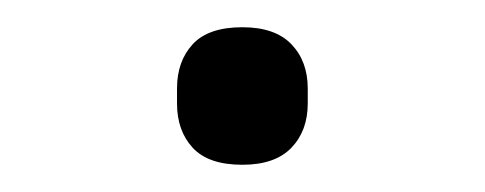

<svg xmlns="http://www.w3.org/2000/svg" viewBox="-20 -376 356 141"><path d="M158 -255Q133 -255 121.5 -267.5Q110 -280 110 -300V-311Q110 -331 121.5 -343.5Q133 -356 158 -356Q182 -356 194 -343.5Q206 -331 206 -311V-300Q206 -280 194 -267.5Q182 -255 158 -255Z"/></svg>

Font: IBM Plex Sans Devanagari Light
Style: Regular
Weight: 300
Designer: Mike Abbink, Paul van der Laan, Pieter van Rosmalen, Erin McLaughlin
Foundry: Bold Monday
Version: Version 1.1